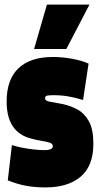

<svg xmlns="http://www.w3.org/2000/svg" viewBox="-20 -809 434 839"><path d="M14 -21 32 -175Q50 -169 75 -164Q100 -159 126.5 -156Q153 -153 174 -153Q194 -153 202.5 -158Q211 -163 211 -169Q211 -181 197.5 -185.5Q184 -190 161.5 -193.5Q139 -197 114 -204Q9 -232 9 -365Q9 -462 61 -511Q113 -560 211 -560Q253 -560 296 -552Q339 -544 367 -531L343 -372Q312 -382 280 -387.5Q248 -393 215 -393Q198 -393 187.5 -391.5Q177 -390 177 -380Q177 -368 198 -364.5Q219 -361 255 -354Q288 -347 318.5 -330.5Q349 -314 368.5 -279Q388 -244 388 -181Q388 -84 332.5 -37Q277 10 179 10Q131 10 92 2.5Q53 -5 14 -21ZM129 -595 185 -789H371L270 -595Z"/></svg>

Font: Georama Condensed Black
Style: Regular
Weight: 900
Width: 3
Designer: Jean-Baptiste Levee
Foundry: Production Type
Version: Version 1.000